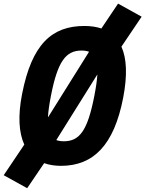

<svg xmlns="http://www.w3.org/2000/svg" viewBox="-63 -882 784 1035"><path d="M601 -355C624.5 -477 620 -567.5 591.5 -630.5L700.5 -792L573.5 -862.5L483.5 -728.5C456.5 -737.5 426 -742 392 -742C217 -742 108.5 -644.5 56 -375C33 -258 38.5 -166.5 68 -102.5L-43 62.5L83.5 132.5L175 -2.5C201.5 7 232 12 265.5 12C440.5 12 551.5 -99.5 601 -355ZM445.5 -365C409.5 -180 367 -120.5 281.5 -120.5C265.5 -120.5 252 -122.5 240.5 -127L462 -481C460 -449.5 454.5 -411 445.5 -365ZM195.5 -249C197 -280.5 202.5 -319 211.5 -365C247.5 -550.5 291.5 -609.5 376.5 -609.5C392 -609.5 405.5 -607.5 417 -603Z"/></svg>

Font: Monaspace Neon ExtraBold
Style: Italic
Weight: 800
Italic angle: -11°
Designer: Riley Cran & the Lettermatic Team
Foundry: Lettermatic
Version: Version 1.200 (Monaspace Neon)